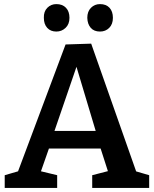

<svg xmlns="http://www.w3.org/2000/svg" viewBox="-20 -917 752 937"><path d="M652 -59 619 -88 708 -62V0H430V-62L523 -86L511 -68L466 -208L486 -192H208L224 -207L176 -70L172 -83L259 -62V0H3V-62L89 -87L61 -62L300 -700L425 -704ZM240 -261 231 -278H465L453 -258L340 -635L368 -634ZM468 -763Q439 -763 423 -781Q407 -799 406 -830Q406 -861 424 -879Q442 -897 468 -897Q498 -897 514.5 -879Q531 -861 531 -830Q531 -799 513 -781Q495 -763 468 -763ZM255 -763Q227 -763 210.5 -781Q194 -799 194 -830Q193 -861 211 -879Q229 -897 255 -897Q285 -897 302 -879Q319 -861 319 -830Q319 -799 300 -781Q281 -763 255 -763Z"/></svg>

Font: Bitter Thin SemiBold
Style: Regular
Weight: 600
Version: Version 2.002